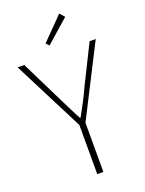

<svg xmlns="http://www.w3.org/2000/svg" viewBox="-171 -1013 823 1093"><g transform="rotate(-20 241.0 -466.5)"><path d="M222 0H259V-298L477 -726H440L324 -493C300 -439 272 -388 243 -335H239C210 -388 186 -439 159 -493L44 -726H4L222 -298ZM217 -781 357 -904 331 -933 200 -800Z"/></g></svg>

Font: Noto Sans CJK Thin
Style: Regular
Weight: 100
Designer: Ryoko NISHIZUKA (kana & ideographs); Paul D. Hunt (Latin, Greek & Cyrillic); Wenlong ZHANG (bopomofo); Sandoll Communica
Foundry: Adobe Systems Incorporated
Version: Version 1.000;PS 1;hotconv 1.0.78;makeotf.lib2.5.61930